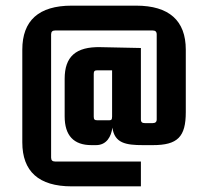

<svg xmlns="http://www.w3.org/2000/svg" viewBox="-20 -611 726 680"><path d="M479 49V-39H175C166 -39 161 -43 161 -53V-489C161 -499 166 -503 175 -503H521C530 -503 535 -499 535 -489V-188C535 -179 530 -175 521 -175H493C484 -175 479 -178 479 -188V-441L336 -444C248 -446 209 -410 209 -332V-199C209 -131 241 -97 304 -97H320C358 -97 374 -128 378 -159C386 -104 425 -97 487 -97H521C609 -97 638 -126 638 -214V-435C638 -538 579 -591 462 -591H234C117 -591 59 -538 59 -435V-107C59 -4 117 49 234 49ZM312 -198V-349C312 -359 315 -362 325 -362H377V-198C377 -185 373 -185 363 -185H325C315 -185 312 -188 312 -198Z"/></svg>

Font: Gemini
Style: Regular
Weight: 700
Designer: Pushpananda Ekanayake, Sol Matas, Kosala Senevirathne
Foundry: Mooniak
Version: Version 1.000;PS 1.0;hotconv 1.0.86;makeotf.lib2.5.63406